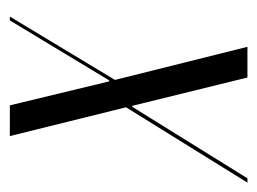

<svg xmlns="http://www.w3.org/2000/svg" viewBox="-136 -448 535 400"><g transform="rotate(-90 132.0 -247.5)"><path d="M49 -495 109 -253 -48 0H-39L110 -240H112L171 0H235L166 -276L298 -495H290L165 -288H163L113 -495Z"/></g></svg>

Font: Moniqa Ita Display
Style: Italic
Weight: 400
Italic angle: -10°
Designer: Rajesh Rajput
Foundry: Rajesh Rajput
Version: Version 1.000